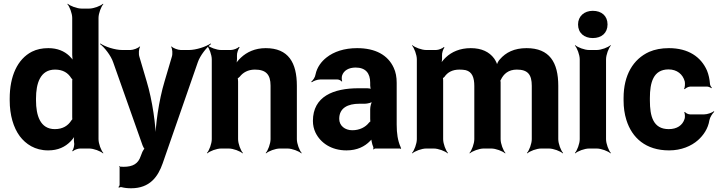

<svg xmlns="http://www.w3.org/2000/svg" viewBox="-20 -796 3851 1029"><path d="M367 13 370 15C376 8 397 0 409 0H458C482 0 519 14 532 26L534 24C522 11 508 -26 508 -50V-700C508 -724 522 -761 534 -774L532 -776C519 -764 482 -750 458 -750H417C393 -750 356 -764 343 -776L341 -774C353 -761 367 -724 367 -700V-502C367 -489 369 -472 373 -464L377 -465C373 -474 360 -488 351 -497C324 -522 288 -538 239 -538C206 -538 177 -532 151 -519C73 -479 32 -387 32 -268V-258C32 -179 52 -112 86 -66C118 -24 167 10 238 10C292 10 329 -9 357 -37C367 -47 380 -63 383 -73L380 -74C376 -65 375 -46 377 -32C380 -19 374 5 367 13ZM367 -356V-172C367 -170 367 -156 368 -155L371 -159C370 -160 363 -152 362 -150C345 -123 317 -104 274 -104C195 -104 173 -178 173 -258V-268C173 -348 195 -423 275 -423C318 -423 345 -405 362 -377C363 -376 370 -368 371 -369L368 -373C367 -372 367 -358 367 -356Z M621 100V194C621 199 617 205 615 206L617 210C620 208 627 206 631 207C646 211 663 213 683 213C783 213 827 151 852 79L1040 -462C1052 -498 1088 -543 1111 -560L1109 -563C1085 -546 1031 -528 993 -528H949C934 -528 907 -538 900 -547L897 -545C904 -536 906 -507 901 -492L862 -360C831 -258 812 -120 812 -40H816C816 -120 797 -258 766 -360L727 -492C722 -507 724 -536 731 -545L728 -547C721 -538 694 -528 679 -528H635C596 -528 542 -546 518 -563L516 -560C539 -543 575 -498 587 -461L744 -17C745 -13 753 3 757 3V-1C753 -1 745 14 743 18L734 41C721 80 694 98 642 98C636 98 629 97 623 97C622 97 622 95 622 94L618 96C619 97 621 99 621 100Z M1346 -423C1405 -423 1430 -397 1430 -337V-50C1430 -26 1416 11 1404 24L1406 26C1419 14 1456 0 1480 0H1521C1545 0 1582 14 1595 26L1597 24C1585 11 1571 -26 1571 -50V-336C1571 -460 1526 -538 1404 -538C1347 -538 1303 -517 1271 -487C1260 -477 1246 -460 1241 -450L1245 -448C1249 -459 1251 -478 1250 -493V-498C1249 -511 1257 -534 1264 -542L1261 -545C1254 -537 1231 -528 1217 -528H1165C1141 -528 1104 -542 1091 -554L1089 -552C1101 -539 1115 -502 1115 -478V-50C1115 -26 1101 11 1089 24L1091 26C1104 14 1141 0 1165 0H1206C1230 0 1267 14 1280 26L1282 24C1270 11 1256 -26 1256 -50V-359C1256 -362 1255 -378 1253 -379L1251 -375C1253 -374 1263 -383 1265 -385C1282 -407 1309 -423 1346 -423Z M2106 -128V-352C2106 -383 2101 -410 2090 -433C2059 -501 1992 -538 1894 -538C1825 -538 1769 -519 1730 -488C1703 -467 1679 -436 1671 -397C1669 -382 1657 -365 1648 -358L1651 -355C1659 -362 1681 -370 1696 -370H1789C1797 -370 1808 -364 1811 -359L1814 -361C1811 -366 1811 -383 1813 -390C1822 -419 1850 -434 1886 -434C1939 -434 1964 -404 1964 -353V-338C1964 -331 1966 -318 1970 -314L1973 -317C1969 -321 1956 -323 1949 -323H1901C1767 -323 1657 -279 1657 -148C1657 -125 1662 -104 1671 -85C1698 -30 1756 10 1837 10C1894 10 1935 -11 1963 -40C1967 -44 1973 -50 1974 -54L1970 -55C1969 -51 1971 -43 1972 -37C1974 -26 1977 -16 1981 -7C1982 -5 1981 1 1980 3L1983 5C1984 3 1988 0 1991 0H2123C2125 0 2127 2 2128 3L2130 1C2129 0 2127 -2 2127 -4C2127 -5 2129 -7 2129 -7L2126 -10C2112 -43 2106 -80 2106 -128ZM1798 -159C1798 -218 1845 -240 1906 -240H1935C1949 -240 1973 -246 1980 -253L1977 -256C1970 -249 1964 -225 1964 -211V-162C1964 -159 1964 -145 1966 -143L1969 -146C1967 -148 1959 -141 1957 -138C1939 -115 1908 -98 1868 -98C1829 -98 1798 -122 1798 -159Z M2442 -423C2455 -423 2466 -422 2476 -420C2511 -411 2522 -379 2522 -335V-50C2522 -26 2508 11 2496 24L2498 26C2511 14 2548 0 2572 0H2613C2637 0 2674 14 2687 26L2689 24C2677 11 2663 -26 2663 -50V-357C2662 -358 2662 -365 2661 -366L2660 -362C2661 -362 2664 -367 2664 -368C2679 -400 2705 -423 2750 -423C2809 -423 2830 -396 2830 -336V-50C2830 -26 2816 11 2804 24L2806 26C2819 14 2856 0 2880 0H2922C2946 0 2983 14 2996 26L2998 24C2986 11 2972 -26 2972 -50V-336C2972 -462 2925 -538 2802 -538C2736 -538 2691 -515 2659 -478C2650 -469 2642 -452 2642 -443H2646C2646 -452 2636 -472 2628 -483C2602 -518 2561 -538 2503 -538C2445 -538 2401 -518 2370 -489C2359 -479 2345 -462 2340 -452L2344 -450C2348 -461 2350 -480 2349 -495V-498C2348 -512 2355 -534 2362 -541L2359 -544C2352 -537 2331 -528 2317 -528H2264C2240 -528 2203 -542 2190 -554L2188 -552C2200 -539 2214 -502 2214 -478V-50C2214 -26 2200 11 2188 24L2190 26C2203 14 2240 0 2264 0H2305C2329 0 2366 14 2379 26L2381 24C2369 11 2355 -26 2355 -50V-361C2355 -364 2355 -378 2353 -379L2350 -376C2352 -375 2360 -382 2362 -384C2378 -408 2404 -423 2442 -423Z M3228 -50V-478C3228 -502 3242 -539 3254 -552L3252 -554C3239 -542 3202 -528 3178 -528H3137C3113 -528 3076 -542 3063 -554L3061 -552C3073 -539 3087 -502 3087 -478V-50C3087 -26 3073 11 3061 24L3063 26C3076 14 3113 0 3137 0H3178C3202 0 3239 14 3252 26L3254 24C3242 11 3228 -26 3228 -50ZM3157 -592C3204 -592 3236 -619 3236 -665C3236 -711 3204 -738 3157 -738C3111 -738 3078 -709 3078 -665C3078 -619 3111 -592 3157 -592Z M3463 -257V-271C3463 -353 3481 -424 3563 -424C3608 -424 3640 -398 3650 -359C3652 -349 3651 -326 3646 -320L3650 -318C3654 -324 3670 -332 3680 -332H3769C3777 -332 3788 -327 3793 -323L3795 -326C3791 -330 3785 -339 3785 -347C3783 -372 3778 -396 3769 -418C3737 -491 3669 -538 3565 -538C3524 -538 3489 -531 3459 -518C3373 -479 3322 -393 3322 -271V-257C3322 -220 3327 -185 3337 -153C3367 -57 3441 10 3566 10C3631 10 3685 -13 3721 -45C3749 -70 3775 -106 3782 -152C3785 -168 3799 -189 3808 -197L3806 -200C3796 -192 3771 -183 3754 -183H3678C3669 -183 3654 -190 3651 -196L3647 -194C3651 -188 3652 -168 3649 -159C3638 -124 3608 -104 3564 -104C3480 -104 3463 -174 3463 -257Z"/></svg>

Font: Asimov
Style: Edge
Weight: 500
Designer: Google
Version: Version 2.000980: 2014